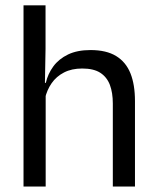

<svg xmlns="http://www.w3.org/2000/svg" viewBox="-20 -682 573 702"><path d="M392.5 0V-303.5Q392.5 -343 381.8 -371.5Q371 -400 346.8 -415.8Q322.5 -431.5 280.5 -431.5Q242 -431.5 214 -417Q186 -402.5 168.8 -377.8Q151.5 -353 144.5 -321.5L126.5 -379H147.5Q155 -412 175 -439.2Q195 -466.5 228.8 -482.8Q262.5 -499 311 -499Q369 -499 404.8 -477Q440.5 -455 457 -413.8Q473.5 -372.5 473.5 -312.5V0ZM66 0V-662.5H146.5V-503.5L144 -363.5L147 -357V0Z"/></svg>

Font: Anek Latin
Style: Regular
Weight: 400
Designer: Yesha Goshar
Foundry: Ek Type
Version: Version 1.003